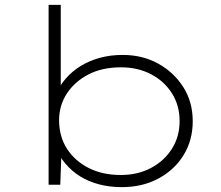

<svg xmlns="http://www.w3.org/2000/svg" viewBox="-20 -760 910 790"><path d="M481 10Q431 10 387.5 -1.5Q344 -13 309.5 -34.5Q275 -56 248.5 -87.5Q222 -119 207 -157L233 -140L228 0H180V-740H230V-387L208 -369Q224 -406 250.5 -436.5Q277 -467 312 -488.5Q347 -510 390.5 -522Q434 -534 485 -534Q566 -534 630.5 -498.5Q695 -463 734 -402Q773 -341 773 -261Q773 -183 735.5 -122Q698 -61 632 -25.5Q566 10 481 10ZM477 -40Q547 -40 601.5 -69Q656 -98 687.5 -148Q719 -198 719 -262Q719 -326 687.5 -376Q656 -426 601.5 -454.5Q547 -483 478 -483Q400 -483 343.5 -453.5Q287 -424 255 -375Q223 -326 223 -264Q224 -196 256.5 -146.5Q289 -97 345.5 -68.5Q402 -40 477 -40Z"/></svg>

Font: Lexend Peta ExtraLight
Style: Regular
Weight: 250
Version: Version 1.007